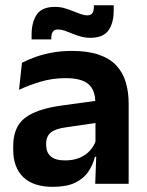

<svg xmlns="http://www.w3.org/2000/svg" viewBox="-20 -695 556 726"><path d="M466.5 0H340L344.5 -120L341 -131V-284.5L340.5 -306.5Q340.5 -354.5 314.2 -377Q288 -399.5 228.5 -399.5Q178 -399.5 133.8 -386.2Q89.5 -373 52 -355.5L63 -457.5Q85 -469 113.2 -479.2Q141.5 -489.5 176.5 -496Q211.5 -502.5 252 -502.5Q312 -502.5 353.5 -488.2Q395 -474 419.8 -447.5Q444.5 -421 455.5 -384.2Q466.5 -347.5 466.5 -303ZM179.5 11.5Q106.5 11.5 68.2 -25Q30 -61.5 30 -129V-143Q30 -214.5 74 -248.8Q118 -283 213.5 -296L352.5 -315L360 -232.5L232 -214Q190 -208.5 172.2 -194Q154.5 -179.5 154.5 -151.5V-146.5Q154.5 -119 171.8 -103.8Q189 -88.5 226 -88.5Q259 -88.5 282.5 -99Q306 -109.5 321.2 -126.8Q336.5 -144 343 -165.5L361 -102H339Q331 -70.5 313.2 -44.8Q295.5 -19 263.5 -3.8Q231.5 11.5 179.5 11.5ZM321.5 -552Q303.5 -552 286.8 -556.5Q270 -561 254.5 -567.5Q239 -574 225 -578.8Q211 -583.5 199.5 -583.5Q185.5 -583.5 179.8 -575.2Q174 -567 174 -550.5V-546H99.5V-564Q99.5 -611.5 119.2 -640.2Q139 -669 188 -669Q207 -669 224 -664Q241 -659 256.2 -652.8Q271.5 -646.5 285 -641.8Q298.5 -637 310 -637Q324 -637 329.5 -645.5Q335 -654 335 -670V-675H410V-655.5Q410 -608 390 -580Q370 -552 321.5 -552Z"/></svg>

Font: Anek Kannada SemiBold
Style: Regular
Weight: 600
Version: Version 1.003